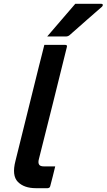

<svg xmlns="http://www.w3.org/2000/svg" viewBox="-20 -985 558 1005"><path d="M184 -639Q191 -665 198 -694Q205 -723 212 -750H322Q333 -750 330 -739Q294 -593 257.5 -446.5Q221 -300 184 -154Q178 -133 185 -123Q188 -118 195 -116Q202 -114 211 -114H269Q263 -89 256.5 -63Q250 -37 243 -11Q242 -5 237.5 -2.5Q233 0 229 0H168Q106 0 73.5 -33Q41 -66 61 -143Q92 -267 122.5 -391Q153 -515 184 -639ZM374 -965H511Q517 -965 518 -960Q519 -955 514 -950Q490 -929 471.5 -913Q453 -897 436 -882Q419 -867 397 -847.5Q375 -828 343 -800Q335 -794 324 -794H227Q265 -839 300 -879Q335 -919 374 -965Z"/></svg>

Font: Recursive Sn Lnr St SmB
Style: Italic
Weight: 600
Italic angle: -15°
Version: Version 1.079;hotconv 1.0.112;makeotfexe 2.5.65598; ttfautoh